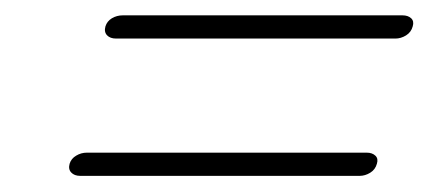

<svg xmlns="http://www.w3.org/2000/svg" viewBox="-20 -464 554 244"><path d="M114 -430.5Q116 -437 122.2 -440.8Q128.5 -444.5 136 -444.5H491.5Q498.5 -444.5 502.5 -440.8Q506.5 -437 504.5 -430.5Q502.5 -423 496 -419Q489.5 -415 482.5 -415H127.5Q120 -415 116 -419.2Q112 -423.5 114 -430.5ZM68.5 -256Q70.5 -262.5 76.8 -266.2Q83 -270 90.5 -270H446Q453 -270 457 -266.2Q461 -262.5 459 -256Q457 -248.5 450.5 -244.5Q444 -240.5 437 -240.5H82Q74.5 -240.5 70.5 -244.8Q66.5 -249 68.5 -256Z"/></svg>

Font: Fraunces 72pt Soft Wonky ExtraLight
Style: Italic
Weight: 250
Italic angle: -16°
Version: Version 1.000;[b76b70a41]